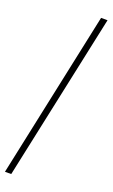

<svg xmlns="http://www.w3.org/2000/svg" viewBox="-181 -780 574 978"><g transform="rotate(20 105.5 -291.0)"><path d="M-8 161 184 -743H219L26 161Z"/></g></svg>

Font: Saira Condensed Thin
Style: Italic
Weight: 250
Width: 3
Italic angle: -12°
Designer: Hector Gatti with collaboration of the Omnibus-Type team
Foundry: Omnibus-Type
Version: Version 1.101